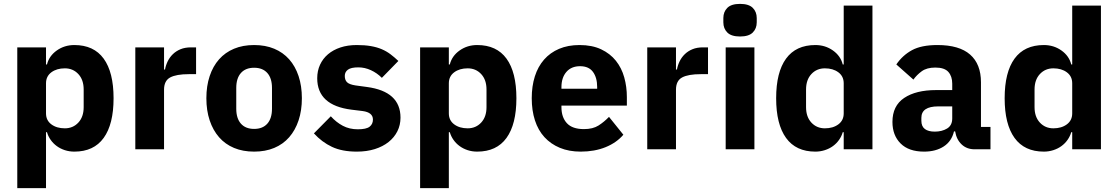

<svg xmlns="http://www.w3.org/2000/svg" viewBox="-20 -769 5760 989"><path d="M69 -525H217V-437H222Q233 -481 272.5 -509Q312 -537 363 -537Q463 -537 514 -467Q565 -397 565 -263Q565 -129 514 -58.5Q463 12 363 12Q337 12 314 4.5Q291 -3 272.5 -16.5Q254 -30 241 -48.5Q228 -67 222 -88H217V200H69ZM314 -108Q356 -108 383.5 -137.5Q411 -167 411 -217V-308Q411 -358 383.5 -387.5Q356 -417 314 -417Q272 -417 244.5 -396.5Q217 -376 217 -340V-185Q217 -149 244.5 -128.5Q272 -108 314 -108Z M677 0V-525H825V-411H830Q834 -433 844 -453.5Q854 -474 870.5 -490Q887 -506 910 -515.5Q933 -525 964 -525H990V-387H953Q888 -387 856.5 -370Q825 -353 825 -307V0Z M1289 12Q1231 12 1185.5 -7Q1140 -26 1108.5 -62Q1077 -98 1060 -149Q1043 -200 1043 -263Q1043 -326 1060 -377Q1077 -428 1108.5 -463.5Q1140 -499 1185.5 -518Q1231 -537 1289 -537Q1347 -537 1392.5 -518Q1438 -499 1469.5 -463.5Q1501 -428 1518 -377Q1535 -326 1535 -263Q1535 -200 1518 -149Q1501 -98 1469.5 -62Q1438 -26 1392.5 -7Q1347 12 1289 12ZM1289 -105Q1333 -105 1357 -132Q1381 -159 1381 -209V-316Q1381 -366 1357 -393Q1333 -420 1289 -420Q1245 -420 1221 -393Q1197 -366 1197 -316V-209Q1197 -159 1221 -132Q1245 -105 1289 -105Z M1818 12Q1742 12 1690 -12.5Q1638 -37 1597 -82L1684 -170Q1712 -139 1746 -121Q1780 -103 1823 -103Q1867 -103 1884 -116.5Q1901 -130 1901 -153Q1901 -190 1848 -197L1791 -204Q1614 -226 1614 -366Q1614 -404 1628.5 -435.5Q1643 -467 1669.5 -489.5Q1696 -512 1733.5 -524.5Q1771 -537 1818 -537Q1859 -537 1890.5 -531.5Q1922 -526 1946.5 -515.5Q1971 -505 1991.5 -489.5Q2012 -474 2032 -455L1947 -368Q1922 -393 1890.5 -407.5Q1859 -422 1826 -422Q1788 -422 1772 -410Q1756 -398 1756 -378Q1756 -357 1767.5 -345.5Q1779 -334 1811 -329L1870 -321Q2043 -298 2043 -163Q2043 -125 2027 -93Q2011 -61 1981.5 -37.5Q1952 -14 1910.5 -1Q1869 12 1818 12Z M2144 -525H2292V-437H2297Q2308 -481 2347.5 -509Q2387 -537 2438 -537Q2538 -537 2589 -467Q2640 -397 2640 -263Q2640 -129 2589 -58.5Q2538 12 2438 12Q2412 12 2389 4.5Q2366 -3 2347.5 -16.5Q2329 -30 2316 -48.5Q2303 -67 2297 -88H2292V200H2144ZM2389 -108Q2431 -108 2458.5 -137.5Q2486 -167 2486 -217V-308Q2486 -358 2458.5 -387.5Q2431 -417 2389 -417Q2347 -417 2319.5 -396.5Q2292 -376 2292 -340V-185Q2292 -149 2319.5 -128.5Q2347 -108 2389 -108Z M2971 12Q2911 12 2864 -7.5Q2817 -27 2784.5 -62.5Q2752 -98 2735.5 -149Q2719 -200 2719 -263Q2719 -325 2735 -375.5Q2751 -426 2782.5 -462Q2814 -498 2860 -517.5Q2906 -537 2965 -537Q3030 -537 3076.5 -515Q3123 -493 3152.5 -456Q3182 -419 3195.5 -370.5Q3209 -322 3209 -269V-225H2872V-217Q2872 -165 2900 -134.5Q2928 -104 2988 -104Q3034 -104 3063 -122.5Q3092 -141 3117 -167L3191 -75Q3156 -34 3099.5 -11Q3043 12 2971 12ZM2968 -428Q2923 -428 2897.5 -398.5Q2872 -369 2872 -320V-312H3056V-321Q3056 -369 3034.5 -398.5Q3013 -428 2968 -428Z M3314 0V-525H3462V-411H3467Q3471 -433 3481 -453.5Q3491 -474 3507.5 -490Q3524 -506 3547 -515.5Q3570 -525 3601 -525H3627V-387H3590Q3525 -387 3493.5 -370Q3462 -353 3462 -307V0Z M3792 -581Q3747 -581 3726.5 -601.5Q3706 -622 3706 -654V-676Q3706 -708 3726.5 -728.5Q3747 -749 3792 -749Q3837 -749 3857.5 -728.5Q3878 -708 3878 -676V-654Q3878 -622 3857.5 -601.5Q3837 -581 3792 -581ZM3718 -525H3866V0H3718Z M4326 -88H4321Q4315 -67 4302 -48.5Q4289 -30 4270.5 -16.5Q4252 -3 4228.5 4.5Q4205 12 4180 12Q4080 12 4029 -58.5Q3978 -129 3978 -263Q3978 -397 4029 -467Q4080 -537 4180 -537Q4231 -537 4270.5 -509Q4310 -481 4321 -437H4326V-740H4474V0H4326ZM4229 -108Q4271 -108 4298.5 -128.5Q4326 -149 4326 -185V-340Q4326 -376 4298.5 -396.5Q4271 -417 4229 -417Q4187 -417 4159.5 -387.5Q4132 -358 4132 -308V-217Q4132 -167 4159.5 -137.5Q4187 -108 4229 -108Z M5000 0Q4960 0 4933.5 -25Q4907 -50 4900 -92H4894Q4882 -41 4841 -14.5Q4800 12 4740 12Q4661 12 4619 -30Q4577 -72 4577 -141Q4577 -224 4637.5 -264.5Q4698 -305 4802 -305H4885V-338Q4885 -376 4865 -398.5Q4845 -421 4798 -421Q4754 -421 4728 -402Q4702 -383 4685 -359L4597 -437Q4629 -484 4677.5 -510.5Q4726 -537 4809 -537Q4921 -537 4977 -488Q5033 -439 5033 -345V-115H5082V0ZM4795 -91Q4832 -91 4858.5 -107Q4885 -123 4885 -159V-221H4813Q4726 -221 4726 -162V-147Q4726 -118 4744 -104.5Q4762 -91 4795 -91Z M5503 -88H5498Q5492 -67 5479 -48.5Q5466 -30 5447.5 -16.5Q5429 -3 5405.5 4.5Q5382 12 5357 12Q5257 12 5206 -58.5Q5155 -129 5155 -263Q5155 -397 5206 -467Q5257 -537 5357 -537Q5408 -537 5447.5 -509Q5487 -481 5498 -437H5503V-740H5651V0H5503ZM5406 -108Q5448 -108 5475.5 -128.5Q5503 -149 5503 -185V-340Q5503 -376 5475.5 -396.5Q5448 -417 5406 -417Q5364 -417 5336.5 -387.5Q5309 -358 5309 -308V-217Q5309 -167 5336.5 -137.5Q5364 -108 5406 -108Z"/></svg>

Font: IBM Plex Sans Devanagari
Style: Bold
Weight: 700
Designer: Mike Abbink, Paul van der Laan, Pieter van Rosmalen, Erin McLaughlin
Foundry: Bold Monday
Version: Version 1.1